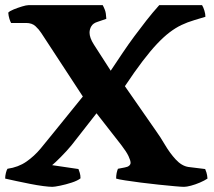

<svg xmlns="http://www.w3.org/2000/svg" viewBox="-24 -724 829 744"><path d="M179 0Q167 0 143.5 -3Q120 -6 92.5 -11.5Q65 -17 39 -22.5Q13 -28 -4 -32Q-4 -43 -1 -54.5Q2 -66 5 -70Q47 -76 78 -97.5Q109 -119 133.5 -148.5Q158 -178 182 -208L297 -350L136 -596Q127 -610 113.5 -622.5Q100 -635 77 -635H19Q16 -640 12.5 -651Q9 -662 8 -675Q13 -681 29 -687.5Q45 -694 61.5 -699Q78 -704 86 -704H374Q378 -697 382.5 -685.5Q387 -674 388 -651L353 -639Q337 -634 330 -622.5Q323 -611 323 -597Q323 -588 327 -576.5Q331 -565 340 -551L405 -450Q429 -486 451.5 -519.5Q474 -553 497 -584Q520 -615 543.5 -645Q567 -675 593 -704H759Q764 -696 768 -683Q772 -670 772 -659L729 -646Q702 -638 679 -627Q656 -616 633 -598.5Q610 -581 584.5 -554Q559 -527 528.5 -487Q498 -447 460 -390L581 -216Q597 -194 615.5 -162.5Q634 -131 657 -106Q680 -81 706 -77L771 -69Q773 -65 776 -55.5Q779 -46 780 -32Q768 -24 750.5 -16.5Q733 -9 716 -4.5Q699 0 689 0Q679 0 652 -2.5Q625 -5 590.5 -8.5Q556 -12 521.5 -16.5Q487 -21 461 -25Q435 -29 426 -32Q426 -44 428 -53.5Q430 -63 433 -70L459 -75Q471 -77 476.5 -82Q482 -87 482 -93Q482 -102 474 -119Q466 -136 446 -162L350 -285L253 -161Q234 -138 211 -115Q188 -92 178 -84L280 -69Q282 -64 285 -54.5Q288 -45 288 -33Q277 -24 254 -16.5Q231 -9 209 -4.5Q187 0 179 0Z"/></svg>

Font: Texturina Medium 12pt Black
Style: Regular
Weight: 900
Version: Version 1.002